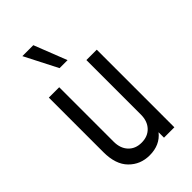

<svg xmlns="http://www.w3.org/2000/svg" viewBox="-239 -858 949 949"><g transform="rotate(-45 235.0 -384.0)"><path d="M215.5 12Q151 12 107.8 -31.8Q64.5 -75.5 64.5 -161.5V-542.5H137V-161.5Q137 -115.5 162.8 -88Q188.5 -60.5 231.5 -60.5Q275 -60.5 301 -88Q327 -115.5 327 -161.5V-542.5H399.5V0H327V-38Q287.5 12 215.5 12ZM205 -608 117 -780H193.5L261 -608Z"/></g></svg>

Font: Mohave
Style: Regular
Weight: 400
Designer: Gumpita Rahayu
Foundry: Tokotype
Version: Version 2.003; ttfautohint (v1.8.3)